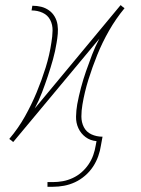

<svg xmlns="http://www.w3.org/2000/svg" viewBox="-20 -542 540 736"><path d="M162 174V156H183Q202 156 221 152.5Q240 149 258.5 140.5Q277 132 292.5 118.5Q308 105 319.5 88Q331 71 337.5 52.5Q344 34 347 15L350 -1Q326 -3 308 -16.5Q290 -30 280.5 -50.5Q271 -71 271.5 -95Q272 -119 276 -142Q282 -174 290.5 -206Q299 -238 310 -269.5Q321 -301 333 -332.5Q345 -364 361 -394L31 2H30L23 -4L16 -9V-10Q50 -50 75.5 -95.5Q101 -141 120.5 -188Q140 -235 155 -283Q170 -331 177 -379Q181 -402 181.5 -424.5Q182 -447 172.5 -465.5Q163 -484 143.5 -493Q124 -502 101 -502L104 -520Q122 -520 138 -516Q154 -512 167.5 -502.5Q181 -493 189.5 -478.5Q198 -464 200.5 -447Q203 -430 201.5 -412.5Q200 -395 197 -378Q192 -346 183 -314Q174 -282 163.5 -250.5Q153 -219 141 -187.5Q129 -156 113 -126L442 -522H443L450 -516L457 -511V-510Q424 -470 398 -424.5Q372 -379 353 -332Q334 -285 319 -237Q304 -189 296 -141Q292 -118 292 -95.5Q292 -73 301.5 -54.5Q311 -36 330.5 -27Q350 -18 373 -18L367 15Q364 36 356.5 57Q349 78 336.5 97Q324 116 306 131.5Q288 147 267.5 156.5Q247 166 225.5 170Q204 174 183 174Z"/></svg>

Font: Iosevka Curly Slab Thin
Style: Italic
Weight: 100
Italic angle: -9°
Monospace: yes
Designer: Belleve Invis
Foundry: Belleve Invis
Version: Version 22.1.2; ttfautohint (v1.8.4)